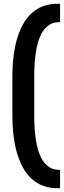

<svg xmlns="http://www.w3.org/2000/svg" viewBox="-20 -817 336 1010"><path d="M45 -410Q45 -597 105.5 -697Q166 -797 283 -797H296V-701L284 -700Q160 -694 160 -412V-212Q160 70 284 76L296 77V173H283Q166 173 105.5 73Q45 -27 45 -214Z"/></svg>

Font: Teko Medium
Style: Regular
Weight: 500
Designer: Manushi Parikh, Jonny Pinhorn
Foundry: Indian Type Foundry
Version: Version 1.106;PS 1.0;hotconv 1.0.78;makeotf.lib2.5.61930; tt